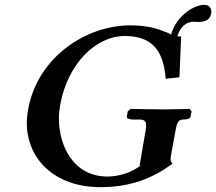

<svg xmlns="http://www.w3.org/2000/svg" viewBox="-20 -763 895 795"><path d="M825 -743C788.6 -743 712.5 -703.8 688.4 -619.8C682.2 -623 676.7 -626.7 668 -630H667C636 -642 597 -658 519 -658C338 -658 135 -528 96 -308C93 -290 91 -271 91 -254C91 -105 206 12 396 12C522 12 614 -26 694 -85C688 -92 685 -99 687 -114L708 -229C712 -253 719 -268 737 -268C757 -268 768 -272 769 -280L773 -302L765 -312C765 -312 694 -310 659 -310C620 -310 521 -312 521 -312L509 -302L505 -280C503 -272 517 -268 533 -268H559C578 -268 585 -260 585 -243C585 -239 585 -234 584 -229L558 -77L565 -80C526 -48 471 -32 425 -32C287 -32 224 -155 224 -272C224 -291 226 -310 229 -327C259.1 -498 376 -614 497 -614C624 -614 658 -536 666 -437L723 -443L730 -612C724 -612 718.8 -612.3 714.3 -612.7C722.9 -640.4 740.5 -667.1 771 -672C773 -673 775 -673 779 -673C784 -673 792 -672 799 -672C822 -672 849 -676 854 -707C855 -708 855 -711 855 -713C855 -727 849 -743 825 -743Z"/></svg>

Font: Linux Libertine O
Style: Bold Italic
Weight: 700
Italic angle: -11.5°
Designer: Philipp H. Poll
Foundry: Philipp H. Poll
Version: Version 4.1.0